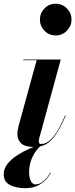

<svg xmlns="http://www.w3.org/2000/svg" viewBox="-61 -780 404 1032"><path d="M213 148.5Q205.5 162.5 189 182Q172.5 201.5 144.2 216.5Q116 231.5 73 231.5Q27 231.5 -7 214.5Q-41 197.5 -41 156Q-41 126 -20.2 100.2Q0.5 74.5 33.2 53.5Q66 32.5 102 17Q138 1.5 168.5 -8L170 -5.5Q154.5 4 137 25.8Q119.5 47.5 107.5 78Q95.5 108.5 95.5 145Q95.5 176 104.8 193.5Q114 211 130 211Q148.5 211 164.5 199.8Q180.5 188.5 192.2 173.5Q204 158.5 210 147ZM153.5 -675Q153.5 -709 177.8 -734.5Q202 -760 238 -760Q274 -760 298.8 -734.5Q323.5 -709 323.5 -675Q323.5 -641 298.8 -615.2Q274 -589.5 238 -589.5Q202 -589.5 177.8 -615.2Q153.5 -641 153.5 -675ZM292.5 -158.5Q257 -75.5 220.2 -32.8Q183.5 10 122.5 10Q74 10 53.2 -9Q32.5 -28 32.5 -60Q32.5 -73 35.2 -86Q38 -99 40 -107L136 -456.5H64V-460H265.5L149.5 -35.5Q147.5 -28 147.5 -20Q147.5 -5.5 160.5 -5.5Q177.5 -5.5 197 -17.8Q216.5 -30 239.2 -63.2Q262 -96.5 289 -159.5Z"/></svg>

Font: Bodoni* 48pt
Style: Bold Italic
Weight: 700
Italic angle: -13°
Version: Version 2.3